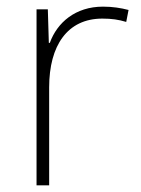

<svg xmlns="http://www.w3.org/2000/svg" viewBox="-20 -558 423 578"><path d="M290 -538C207 -538 152 -490 130 -429H127L124 -530H90V0H128V-295C128 -421 183 -502 288 -502C316 -502 337 -499 360 -492L367 -528C344 -534 319 -538 290 -538Z"/></svg>

Font: Noto Sans Telugu ExtraLight
Style: Regular
Weight: 200
Designer: Jelle Bosma - Monotype Design Team
Foundry: Monotype Imaging Inc.
Version: Version 2.005